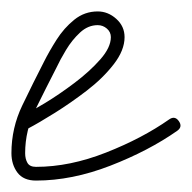

<svg xmlns="http://www.w3.org/2000/svg" viewBox="-21 -296 336 336"><path d="M12 -76Q6 -87 17 -93Q32 -100 57.5 -115.5Q83 -131 109.5 -151Q136 -171 154.5 -192Q173 -213 173 -231Q173 -240 166 -246Q159 -252 150 -252Q133 -252 119 -239Q105 -226 94.5 -208.5Q84 -191 78 -178Q78 -178 78 -178Q78 -178 78 -178Q60 -143 41.5 -105.5Q23 -68 23 -28Q23 -18 27 -11Q31 -4 42 -4Q101 -4 164.5 -29Q228 -54 275 -87Q285 -94 292 -84Q299 -74 289 -67Q239 -32 172 -6Q105 20 42 20Q20 20 9.5 6Q-1 -8 -1 -28Q-1 -72 18 -111.5Q37 -151 56 -188Q56 -188 56 -188Q56 -188 56 -188Q65 -206 78 -226.5Q91 -247 109 -261.5Q127 -276 150 -276Q168 -276 182.5 -263Q197 -250 197 -231Q197 -208 178 -183.5Q159 -159 131 -137.5Q103 -116 75 -98.5Q47 -81 28 -71Q18 -66 12 -76Z"/></svg>

Font: FRB American Cursive Light
Style: Italic
Weight: 300
Italic angle: -25°
Version: Version 2.0;Modular Font Editor K font №1